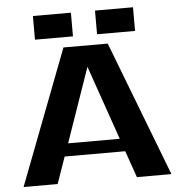

<svg xmlns="http://www.w3.org/2000/svg" viewBox="-54 -830 827 881"><g transform="rotate(-5 359.5 -389.0)"><path d="M591 -778V-669H416V-778ZM305 -778V-669H130V-778ZM240 -182H478L359 -524ZM541 0 498 -123H219L176 0H19L257 -622H461L700 0Z"/></g></svg>

Font: Sarpanch
Style: Bold
Weight: 700
Designer: Manushi Parikh (Devanagari and Latin), Jyotish Sonowal (Devanagari)
Foundry: Indian Type Foundry
Version: Version 2.004;PS 1.0;hotconv 1.0.78;makeotf.lib2.5.61930; tt